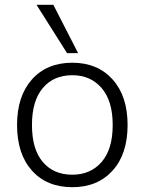

<svg xmlns="http://www.w3.org/2000/svg" viewBox="-20 -771 602 799"><path d="M281 8Q175 8 113 -61Q51 -130 51 -251Q51 -371 113 -440.5Q175 -510 281 -510Q386 -510 448.5 -440.5Q511 -371 511 -251Q511 -130 448.5 -61Q386 8 281 8ZM281 -44Q357 -44 403 -97Q449 -150 449 -251Q449 -351 403 -404.5Q357 -458 281 -458Q203 -458 158 -404.5Q113 -351 113 -251Q113 -150 158 -97Q203 -44 281 -44ZM259 -550 132 -751H202L305 -550Z"/></svg>

Font: Mulish Light
Style: Regular
Weight: 300
Designer: Vernon Adams
Foundry: Vernon Adams
Version: Version 3.603; ttfautohint (v1.8.3)